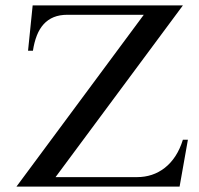

<svg xmlns="http://www.w3.org/2000/svg" viewBox="-20 -692 738 712"><path d="M676.8 -173.8H658.2Q647.5 -139.2 630.4 -113Q613.3 -86.9 591.1 -69.6Q568.8 -52.2 543 -43.7Q517.1 -35.2 488.8 -35.2H186L658.2 -671.9H101.1L84 -503.9H102.1Q106.9 -535.6 116.7 -560.5Q126.5 -585.4 142.1 -602.5Q157.7 -619.6 179.4 -628.4Q201.2 -637.2 230 -637.2H513.2L41 0H646Z"/></svg>

Font: Galatia SIL
Style: Regular
Weight: 400
Designer: Development by SIL's NRSI team
Version: Version 2.1